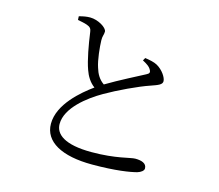

<svg xmlns="http://www.w3.org/2000/svg" viewBox="-110 -902 1219 1070"><g transform="rotate(15 500.0 -367.5)"><path d="M220 -752 221 -731C236 -728 260 -724 276 -718C296 -711 302 -701 304 -685C314 -612 329 -528 348 -476C359 -444 378 -412 407 -391C342 -344 225 -247 225 -134C225 -30 330 27 505 27C641 27 723 13 760 3C780 -3 796 -15 796 -28C796 -58 765 -67 730 -67C701 -67 626 -39 484 -39C328 -39 272 -86 272 -145C272 -238 382 -322 462 -368C531 -408 643 -461 706 -482C746 -496 770 -504 770 -524C770 -545 745 -584 709 -604C691 -614 665 -619 638 -623L629 -607C650 -596 672 -583 680 -565C687 -552 683 -545 667 -537C630 -517 526 -465 453 -421C424 -441 408 -469 398 -503C384 -544 377 -617 376 -655C375 -679 383 -689 383 -707C382 -730 329 -762 284 -762C264 -762 246 -759 220 -752Z"/></g></svg>

Font: Harano Aji Mincho
Style: Regular
Weight: 400
Foundry: Masamichi Hosoda
Version: HaranoAjiMincho-Regular version 20230610;ttx 4.39.4